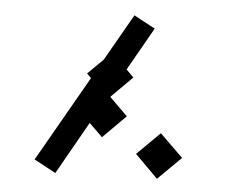

<svg xmlns="http://www.w3.org/2000/svg" viewBox="-50 -733 978 802"><g transform="rotate(5 439.0 -331.5)"><path d="M469 -446 500 -415 411 -326 487 -251 391 -155 335 -210 210 11 119 -38 324 -397 306 -415 370 -478 482 -674 571 -626ZM635 -193 732 -98 635 -2 539 -98Z"/></g></svg>

Font: FiraGO Medium
Style: Regular
Weight: 500
Designer: bBox Type
Foundry: bBox Type GmbH
Version: Version 1.001;PS 001.001;hotconv 1.0.88;makeotf.lib2.5.64775